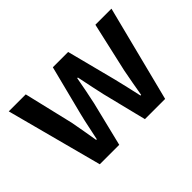

<svg xmlns="http://www.w3.org/2000/svg" viewBox="-101 -801 1047 1047"><g transform="rotate(-45 423.0 -277.5)"><path d="M174 0 27 -555H158L226 -268Q234 -227 240.5 -188Q247 -149 254 -108H259Q268 -149 276 -188.5Q284 -228 294 -268L367 -555H485L559 -268Q569 -227 578 -188Q587 -149 596 -108H601Q608 -149 615 -188Q622 -227 630 -268L695 -555H819L678 0H522L458 -258Q449 -297 441 -336.5Q433 -376 424 -419H419Q411 -376 403.5 -336.5Q396 -297 387 -257L324 0Z"/></g></svg>

Font: Noto Sans TC SemiBold
Style: Regular
Weight: 600
Designer: Ryoko NISHIZUKA  (kana, bopomofo & ideographs); Paul D. Hunt (Latin, Greek & Cyrillic); Sandoll Communications , Soo-you
Foundry: Adobe
Version: Version 2.004-H2;hotconv 1.0.118;makeotfexe 2.5.65603